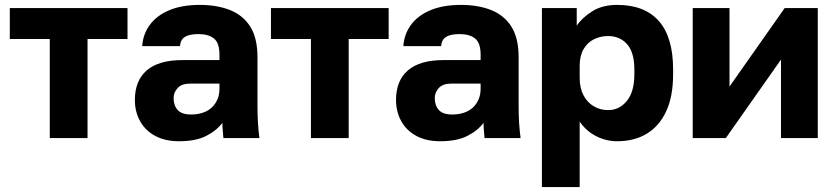

<svg xmlns="http://www.w3.org/2000/svg" viewBox="-20 -563 3405 783"><path d="M183 0V-404H20V-530H500V-404H337V0Z M710 13Q653 13 612.5 -9Q572 -31 551 -69.5Q530 -108 530 -155Q530 -234 578.5 -276Q627 -318 725 -318H875V-340Q875 -388 852.5 -406Q830 -424 790 -424Q752 -424 734 -412.5Q716 -401 714 -375H560Q563 -423 590.5 -461Q618 -499 669.5 -521Q721 -543 795 -543Q865 -543 918 -522Q971 -501 1000.5 -454.5Q1030 -408 1030 -330V-135Q1030 -93 1032 -61.5Q1034 -30 1038 0H891Q890 -17 888.5 -30Q887 -43 887 -62Q863 -30 820.5 -8.5Q778 13 710 13ZM760 -96Q793 -96 819 -108Q845 -120 860 -144.5Q875 -169 875 -200V-222H755Q721 -222 704.5 -204Q688 -186 688 -163Q688 -133 704.5 -114.5Q721 -96 760 -96Z M1248 0V-404H1085V-530H1565V-404H1402V0Z M1775 13Q1718 13 1677.5 -9Q1637 -31 1616 -69.5Q1595 -108 1595 -155Q1595 -234 1643.5 -276Q1692 -318 1790 -318H1940V-340Q1940 -388 1917.5 -406Q1895 -424 1855 -424Q1817 -424 1799 -412.5Q1781 -401 1779 -375H1625Q1628 -423 1655.5 -461Q1683 -499 1734.5 -521Q1786 -543 1860 -543Q1930 -543 1983 -522Q2036 -501 2065.5 -454.5Q2095 -408 2095 -330V-135Q2095 -93 2097 -61.5Q2099 -30 2103 0H1956Q1955 -17 1953.5 -30Q1952 -43 1952 -62Q1928 -30 1885.5 -8.5Q1843 13 1775 13ZM1825 -96Q1858 -96 1884 -108Q1910 -120 1925 -144.5Q1940 -169 1940 -200V-222H1820Q1786 -222 1769.5 -204Q1753 -186 1753 -163Q1753 -133 1769.5 -114.5Q1786 -96 1825 -96Z M2190 200V-530H2332V-458Q2353 -490 2394.5 -516.5Q2436 -543 2497 -543Q2609 -543 2667 -477Q2725 -411 2725 -280V-260Q2725 -170 2697 -109.5Q2669 -49 2618 -18Q2567 13 2497 13Q2452 13 2411.5 -7.5Q2371 -28 2344 -67V200ZM2460 -114Q2506 -114 2536.5 -151.5Q2567 -189 2567 -260V-280Q2567 -349 2537.5 -382.5Q2508 -416 2460 -416Q2428 -416 2401.5 -402.5Q2375 -389 2359.5 -362Q2344 -335 2344 -295V-245Q2344 -204 2359.5 -174.5Q2375 -145 2401.5 -129.5Q2428 -114 2460 -114Z M2805 0V-530H2955V-210L3180 -530H3315V0H3165V-320L2940 0Z"/></svg>

Font: Golos Text
Style: Bold
Weight: 700
Designer: A.Korolkova, Vitaly Kuzmin
Foundry: ParaType Ltd
Version: Version 2.004